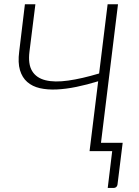

<svg xmlns="http://www.w3.org/2000/svg" viewBox="-20 -728 668 925"><path d="M466.5 -40H571L546 161.5Q545 168.5 540 173Q535 177.5 527.5 177.5H499L520.5 0H411.5L453 -336.5Q399.5 -320 348.5 -309.5Q297.5 -299 253 -297Q208.5 -295 172.2 -303.2Q136 -311.5 111.5 -332.8Q87 -354 76.2 -390Q65.5 -426 72.5 -479.5L100 -707.5H150.5L122 -479.5Q114.5 -419 134.8 -385.8Q155 -352.5 199 -341.5Q243 -330.5 308.5 -339.8Q374 -349 457.5 -374L498.5 -707.5H548.5Z"/></svg>

Font: Lato Light
Style: Italic
Weight: 300
Italic angle: -7°
Designer: Lukasz Dziedzic
Foundry: tyPoland Lukasz Dziedzic
Version: Version 2.007; 2014-02-27